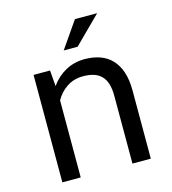

<svg xmlns="http://www.w3.org/2000/svg" viewBox="-109 -823 818 912"><g transform="rotate(-15 300.0 -366.5)"><path d="M166 -528.3 172.4 -450.2Q201.2 -491.2 243.2 -514.4Q285.2 -537.6 336.9 -538.1Q378.4 -538.1 412.4 -526.4Q446.3 -514.6 470.2 -489.7Q494.1 -464.8 507.1 -426.5Q520 -388.2 520 -335.4V0H429.7V-333.5Q429.7 -368.7 421.9 -393.1Q414.1 -417.5 398.7 -432.6Q383.3 -447.8 361.1 -454.6Q338.9 -461.4 310.1 -461.4Q264.6 -461.4 230.2 -438.7Q195.8 -416 175.3 -378.9V0H85V-528.3ZM343.3 -733.4H452.6L321.8 -603.5H253.4Z"/></g></svg>

Font: Roboto Mono
Style: Regular
Weight: 400
Designer: Google
Version: Version 2.000985; 2015; ttfautohint (v1.3)